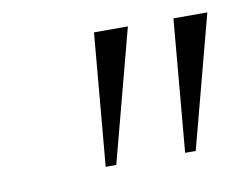

<svg xmlns="http://www.w3.org/2000/svg" viewBox="-42 -793 453 357"><g transform="rotate(-10 184.5 -615.0)"><path d="M132 -490 154 -740H218L152 -490ZM282 -490 304 -740H368L302 -490Z"/></g></svg>

Font: Spectral ExtraLight
Style: Italic
Weight: 275
Italic angle: -10°
Designer: Jean-Baptiste Levee
Foundry: Production Type
Version: Version 2.001